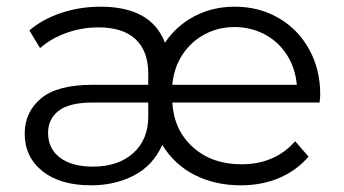

<svg xmlns="http://www.w3.org/2000/svg" viewBox="-20 -550 1030 575"><path d="M937 -243H496Q501 -160 558 -109Q615 -58 703 -58Q803 -58 864 -127L904 -81Q868 -39 816 -17Q764 5 701 5Q625 5 564 -25.5Q503 -56 466 -116Q438 -54 381 -24.5Q324 5 253 5Q160 5 107 -37.5Q54 -80 54 -150Q54 -214 102.5 -255Q151 -296 257 -296H424V-329Q424 -397 386 -432.5Q348 -468 275 -468Q225 -468 179 -451.5Q133 -435 100 -406L68 -459Q108 -493 164 -511.5Q220 -530 281 -530Q433 -530 474 -422Q508 -473 562.5 -501.5Q617 -530 683 -530Q756 -530 814.5 -496Q873 -462 906 -402Q939 -342 939 -267Q939 -259 937 -243ZM496 -296H869Q864 -348 838 -387.5Q812 -427 771 -448Q730 -469 682 -469Q635 -469 594.5 -448Q554 -427 527.5 -388Q501 -349 496 -296ZM424 -201V-243H259Q188 -243 156 -218.5Q124 -194 124 -152Q124 -105 159.5 -78Q195 -51 258 -51Q334 -51 379 -91.5Q424 -132 424 -201Z"/></svg>

Font: CMG Sans
Style: Regular
Weight: 400
Designer: Julieta Ulanovsky
Foundry: Julieta Ulanovsky
Version: Version 7.200